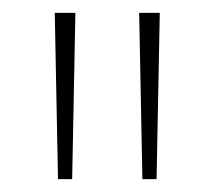

<svg xmlns="http://www.w3.org/2000/svg" viewBox="-20 -734 333 298"><path d="M97 -714H65L70 -456H92ZM228 -714H196L201 -456H223Z"/></svg>

Font: Noto Sans Myanmar UI ExtraCondensed Thin
Style: Regular
Weight: 100
Width: 2
Designer: Monotype Design Team
Foundry: Monotype Imaging Inc.
Version: Version 2.103